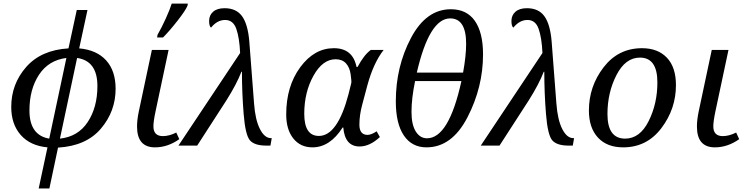

<svg xmlns="http://www.w3.org/2000/svg" viewBox="-20 -816 4186 1076"><path d="M363.8 -544.9 410.2 -759.8H470.2L423.8 -544.9Q522 -536.1 575 -477.5Q627.9 -418.9 627.9 -318.8Q627.9 -191.9 545.4 -95Q462.9 2 305.2 11.2L256.8 240.2H196.8L246.1 9.8Q149.9 1 96.4 -59.3Q43 -119.6 43 -216.8Q43 -344.7 126.5 -440.2Q210 -535.6 363.8 -544.9ZM412.1 -491.2 315.9 -39.1Q418 -50.3 471.9 -132.6Q525.9 -214.8 525.9 -334Q525.9 -474.6 412.1 -491.2ZM255.9 -39.1 352.1 -491.2Q252 -478.5 198.5 -397Q145 -315.4 145 -196.8Q145 -58.1 255.9 -39.1Z M924.8 -536.1 852.1 -193.8Q839.8 -136.2 839.8 -107.9Q839.8 -53.2 893.1 -53.2Q928.2 -53.2 967.8 -73.2L984.9 -36.1Q919.9 9.8 848.6 9.8Q748 9.8 748 -106.9Q748 -144.5 757.8 -190.9L831.1 -536.1ZM862.8 -621.1Q885.7 -660.6 909.2 -712.4Q932.6 -764.2 942.4 -795.9H1032.7L1030.8 -784.2Q1020.5 -758.3 975.3 -700.4Q930.2 -642.6 893.6 -606H860.4Z M1325.7 -519Q1321.8 -605 1304.2 -654.5Q1286.6 -704.1 1241.7 -704.1Q1197.3 -704.1 1162.6 -661.1Q1151.9 -669.4 1151.9 -698.2Q1151.9 -730.5 1174.3 -750.2Q1196.8 -770 1238.8 -770Q1303.7 -770 1336.2 -725.6Q1368.7 -681.2 1377 -585.9L1403.8 -235.8Q1410.6 -143.6 1436.8 -92.8Q1462.9 -42 1498 -42H1502.9L1495.6 0H1472.7Q1406.7 0 1380.9 -29.3Q1355 -58.6 1345.5 -177Q1335.9 -295.4 1335.9 -414.1H1333Q1306.6 -345.2 1249 -253.9L1085 0H980Z M1903.8 -101.1H1899.9Q1829.1 9.8 1731 9.8Q1663.6 9.8 1623.8 -40Q1584 -89.8 1584 -174.8Q1584 -332.5 1662.6 -439.2Q1741.2 -545.9 1851.1 -545.9Q1957 -545.9 1978 -440.9H1983.9Q2020.5 -509.3 2058.1 -536.1H2129.9Q2073.2 -463.4 2039.1 -338.9L2009.8 -229Q1994.1 -170.4 1994.1 -117.2Q1994.1 -60.1 2040 -60.1Q2060.1 -60.1 2090.8 -80.1L2108.9 -47.9Q2051.8 4.9 1995.1 4.9Q1913.1 4.9 1903.8 -101.1ZM1933.1 -288.1 1948.7 -351.1Q1950.7 -358.4 1945.3 -398.2Q1939.9 -438 1918.9 -460.9Q1897.9 -483.9 1860.8 -483.9Q1788.1 -483.9 1736.6 -391.4Q1685.1 -298.8 1685.1 -178.2Q1685.1 -54.2 1767.1 -54.2Q1871.6 -54.2 1933.1 -288.1Z M2198.2 -248Q2198.2 -442.4 2283.2 -603.3Q2368.2 -764.2 2506.8 -764.2Q2595.7 -764.2 2641.4 -698.7Q2687 -633.3 2687 -511.2Q2687 -327.6 2599.9 -158.9Q2512.7 9.8 2370.1 9.8Q2288.1 9.8 2243.2 -56.9Q2198.2 -123.5 2198.2 -248ZM2315.9 -409.2H2575.2Q2592.3 -503.9 2592.3 -570.8Q2592.3 -712.9 2502.9 -712.9Q2386.2 -712.9 2315.9 -409.2ZM2565.9 -361.8H2306.2Q2286.1 -264.2 2286.1 -189Q2286.1 -117.2 2310.1 -79.1Q2334 -41 2373 -41Q2495.6 -41 2565.9 -361.8Z M3020 -519Q3016.1 -605 2998.5 -654.5Q2981 -704.1 2936 -704.1Q2891.6 -704.1 2856.9 -661.1Q2846.2 -669.4 2846.2 -698.2Q2846.2 -730.5 2868.7 -750.2Q2891.1 -770 2933.1 -770Q2998 -770 3030.5 -725.6Q3063 -681.2 3071.3 -585.9L3098.1 -235.8Q3105 -143.6 3131.1 -92.8Q3157.2 -42 3192.4 -42H3197.3L3189.9 0H3167Q3101.1 0 3075.2 -29.3Q3049.3 -58.6 3039.8 -177Q3030.3 -295.4 3030.3 -414.1H3027.3Q3001 -345.2 2943.4 -253.9L2779.3 0H2674.3Z M3578.1 -545.9Q3666.5 -545.9 3717.3 -492.7Q3768.1 -439.5 3768.1 -338.9Q3768.1 -205.6 3686.5 -97.9Q3605 9.8 3472.2 9.8Q3381.8 9.8 3331.1 -44.9Q3280.3 -99.6 3280.3 -196.8Q3280.3 -331.5 3362.5 -438.7Q3444.8 -545.9 3578.1 -545.9ZM3483.4 -39.1Q3565.9 -39.1 3615 -137Q3664.1 -234.9 3664.1 -354Q3664.1 -493.2 3566.4 -493.2Q3484.9 -493.2 3434.6 -395Q3384.3 -296.9 3384.3 -176.8Q3384.3 -39.1 3483.4 -39.1Z M4062.5 -536.1 3989.7 -193.8Q3977.5 -136.2 3977.5 -107.9Q3977.5 -53.2 4030.8 -53.2Q4065.9 -53.2 4105.5 -73.2L4122.6 -36.1Q4057.6 9.8 3986.3 9.8Q3885.7 9.8 3885.7 -106.9Q3885.7 -144.5 3895.5 -190.9L3968.8 -536.1Z"/></svg>

Font: Droid Serif
Style: Italic
Weight: 400
Italic angle: -12°
Designer: Monotype Design team
Foundry: Monotype Imaging Inc.
Version: Version 1.03